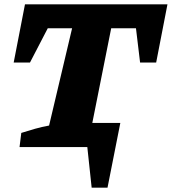

<svg xmlns="http://www.w3.org/2000/svg" viewBox="-20 -677 791 884"><path d="M402 187 382 0H70L78 -65Q109 -75 141 -84Q173 -93 206 -99L312 -547H200L118 -389H43L95 -657H751L699 -389H625L606 -547H492L405 -111H534L475 187Z"/></svg>

Font: Piazzolla SC ExtraBold
Style: Italic
Weight: 800
Italic angle: -11.3°
Designer: Juan Pablo del Peral
Foundry: Huerta Tipografica
Version: Version 1.330